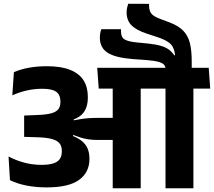

<svg xmlns="http://www.w3.org/2000/svg" viewBox="-20 -1002 1139 1022"><path d="M511.5 -802Q511.5 -747.5 553.2 -721Q595 -694.5 688.5 -687.5L758 -682.5Q803.5 -679 825.5 -672.2Q847.5 -665.5 854.5 -655.8Q861.5 -646 861.5 -633.5V-624.5H1000.5V-676Q1000.5 -731.5 991.2 -770.8Q982 -810 956.5 -837.2Q931 -864.5 883 -882.5L839 -899Q798 -913.5 785.8 -929.5Q773.5 -945.5 773.5 -972.5V-981.5L662.5 -982Q659 -972.5 656.5 -960.8Q654 -949 654 -935.5Q654 -894 679.5 -867.8Q705 -841.5 761.5 -823L816 -805Q852.5 -793 872.2 -780.2Q892 -767.5 900.5 -750.2Q909 -733 912 -708.5L908 -707.5Q896 -725 880 -737.2Q864 -749.5 838 -757.5Q812 -765.5 771 -770L709.5 -776Q662 -780.5 643 -792.2Q624 -804 624 -835V-846.5H519.5Q515.5 -837 513.5 -825Q511.5 -813 511.5 -802ZM1009.5 0V-568H861V0ZM1099 -530.5 1091 -641H771L779.5 -530.5ZM818.5 -530.5 810.5 -641H497.5L505.5 -530.5ZM580 0H729V-570H580ZM25.5 -169 33 -43Q73 -23.5 122.8 -14Q172.5 -4.5 229 -4.5Q346 -4.5 401 -44.5Q456 -84.5 456 -155V-160Q456 -193.5 442.5 -219.5Q429 -245.5 395.5 -265Q362 -284.5 301.5 -299L299.5 -353.5Q354 -356 386.5 -372.2Q419 -388.5 433.2 -416Q447.5 -443.5 447.5 -480.5V-487.5Q447.5 -538 425 -574Q402.5 -610 354.2 -629.8Q306 -649.5 230 -649.5Q176.5 -649.5 132.5 -641.2Q88.5 -633 54 -618L45.5 -494.5Q82 -511 122 -520.2Q162 -529.5 205 -529.5Q258.5 -529.5 280 -513Q301.5 -496.5 301.5 -462.5V-458Q301.5 -436 291 -421.5Q280.5 -407 254.8 -399.5Q229 -392 182.5 -390L108.5 -387V-273.5L189.5 -271Q233 -269 259.2 -261.2Q285.5 -253.5 297.2 -238.5Q309 -223.5 309 -201V-195.5Q309 -171 298.2 -155.5Q287.5 -140 263.8 -132.2Q240 -124.5 201 -124.5Q152.5 -124.5 108.2 -136.5Q64 -148.5 25.5 -169ZM293.5 -363.5V-288L366 -272L370 -283.5Q391 -275.5 410 -269.5Q429 -263.5 451.2 -260.2Q473.5 -257 503.5 -257H632V-374.5H501.5Q474.5 -374.5 452.8 -373Q431 -371.5 411.8 -368.5Q392.5 -365.5 372.5 -361.5L371.5 -369.5Z"/></svg>

Font: Anek Devanagari Medium
Style: Bold
Weight: 700
Version: Version 1.003